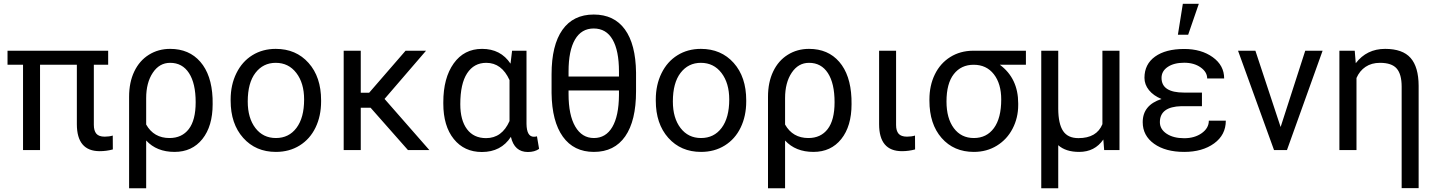

<svg xmlns="http://www.w3.org/2000/svg" viewBox="-20 -798 7638 1021"><path d="M555.2 -453.6H479V-134.3Q479 -103 492.2 -87.2Q505.4 -71.3 537.1 -71.3Q560.5 -71.3 579.6 -77.1L580.1 -3.4Q545.9 5.9 510.3 5.9Q388.7 5.9 388.7 -137.7V-453.6H192.9V0H102.5V-453.6H20V-528.3H555.2Z M884.8 -538.1Q985.8 -538.1 1045.4 -469.2Q1105 -400.4 1110.4 -276.4L1110.8 -244.1Q1110.8 -127 1056.2 -58.6Q1001.5 9.8 908.2 9.8Q813 9.8 757.3 -50.8V203.1H666.5V-283.2Q666.5 -360.4 694.1 -418Q721.7 -475.6 771.7 -506.8Q821.8 -538.1 884.8 -538.1ZM757.3 -135.7Q797.9 -64 881.3 -64Q947.3 -64 983.9 -111.6Q1020.5 -159.2 1020.5 -254.4Q1020.5 -354.5 985.1 -409.2Q949.7 -463.9 884.8 -463.9Q827.6 -463.9 792.5 -411.1Q757.3 -358.4 757.3 -275.9Z M1206.5 -269Q1206.5 -346.7 1237.1 -408.7Q1267.6 -470.7 1322 -504.4Q1376.5 -538.1 1446.3 -538.1Q1554.2 -538.1 1620.8 -463.4Q1687.5 -388.7 1687.5 -264.6V-258.3Q1687.5 -181.2 1658 -119.9Q1628.4 -58.6 1573.5 -24.4Q1518.6 9.8 1447.3 9.8Q1339.8 9.8 1273.2 -64.9Q1206.5 -139.6 1206.5 -262.7ZM1297.4 -258.3Q1297.4 -170.4 1338.1 -117.2Q1378.9 -64 1447.3 -64Q1516.1 -64 1556.6 -117.9Q1597.2 -171.9 1597.2 -269Q1597.2 -356 1555.9 -409.9Q1514.6 -463.9 1446.3 -463.9Q1379.4 -463.9 1338.4 -410.6Q1297.4 -357.4 1297.4 -258.3Z M1950.7 -225.1H1898.4V0H1807.6V-528.3H1898.4V-304.7H1942.9L2136.7 -528.3H2245.6L2024.9 -272L2263.2 0H2149.4Z M2779.8 -528.3V-139.2Q2780.8 -70.8 2818.8 -70.8Q2828.1 -70.8 2835.4 -73.2L2846.7 -6.3Q2823.2 10.3 2787.1 10.3Q2715.3 10.3 2696.8 -70.3Q2644.5 10.3 2542.5 10.3Q2448.7 10.3 2393.1 -58.8Q2337.4 -127.9 2337.4 -247.1V-254.4Q2337.4 -383.3 2392.6 -460.7Q2447.8 -538.1 2543.5 -538.1Q2642.6 -538.1 2694.8 -459.5L2703.1 -528.3ZM2427.7 -244.1Q2427.7 -158.7 2463.4 -111.1Q2499 -63.5 2564.9 -63.5Q2649.4 -63.5 2689.5 -154.3V-372.1Q2647.9 -463.9 2565.9 -463.9Q2500.5 -463.9 2464.1 -408.4Q2427.7 -353 2427.7 -244.1Z M3362.3 -312.5Q3362.3 -155.8 3304.7 -73Q3247.1 9.8 3138.2 9.8Q3031.2 9.8 2973.1 -71.3Q2915 -152.3 2913.1 -302.7V-402.8Q2913.1 -557.6 2970.7 -639.2Q3028.3 -720.7 3137.2 -720.7Q3245.6 -720.7 3303 -641.6Q3360.4 -562.5 3362.3 -412.6ZM3003.4 -391.1H3271.5V-418Q3271.5 -528.8 3237.5 -587.6Q3203.6 -646.5 3137.2 -646.5Q3071.8 -646.5 3037.6 -587.6Q3003.4 -528.8 3003.4 -418ZM3271.5 -316.9H3003.4V-297.9Q3003.4 -186 3039.1 -125Q3074.7 -64 3138.2 -64Q3201.7 -64 3236.1 -122.6Q3270.5 -181.2 3271.5 -292Z M3467.3 -269Q3467.3 -346.7 3497.8 -408.7Q3528.3 -470.7 3582.8 -504.4Q3637.2 -538.1 3707 -538.1Q3814.9 -538.1 3881.6 -463.4Q3948.2 -388.7 3948.2 -264.6V-258.3Q3948.2 -181.2 3918.7 -119.9Q3889.2 -58.6 3834.2 -24.4Q3779.3 9.8 3708 9.8Q3600.6 9.8 3533.9 -64.9Q3467.3 -139.6 3467.3 -262.7ZM3558.1 -258.3Q3558.1 -170.4 3598.9 -117.2Q3639.6 -64 3708 -64Q3776.9 -64 3817.4 -117.9Q3857.9 -171.9 3857.9 -269Q3857.9 -356 3816.7 -409.9Q3775.4 -463.9 3707 -463.9Q3640.1 -463.9 3599.1 -410.6Q3558.1 -357.4 3558.1 -258.3Z M4282.2 -538.1Q4383.3 -538.1 4442.9 -469.2Q4502.4 -400.4 4507.8 -276.4L4508.3 -244.1Q4508.3 -127 4453.6 -58.6Q4398.9 9.8 4305.7 9.8Q4210.4 9.8 4154.8 -50.8V203.1H4064V-283.2Q4064 -360.4 4091.6 -418Q4119.1 -475.6 4169.2 -506.8Q4219.2 -538.1 4282.2 -538.1ZM4154.8 -135.7Q4195.3 -64 4278.8 -64Q4344.7 -64 4381.3 -111.6Q4418 -159.2 4418 -254.4Q4418 -354.5 4382.6 -409.2Q4347.2 -463.9 4282.2 -463.9Q4225.1 -463.9 4189.9 -411.1Q4154.8 -358.4 4154.8 -275.9Z M4745.1 -528.3V-133.3Q4745.1 -102.5 4758.5 -86.9Q4772 -71.3 4803.2 -71.3Q4826.7 -71.3 4845.7 -77.1L4846.2 -3.4Q4812 5.9 4776.4 5.9Q4654.8 5.9 4654.8 -137.7V-528.3Z M5435.5 -453.6H5296.9Q5394.5 -381.3 5394.5 -248V-239.7Q5394.5 -171.4 5364.7 -114Q5335 -56.6 5281 -23.4Q5227.1 9.8 5158.7 9.8Q5052.2 9.8 4987.3 -64.2Q4922.4 -138.2 4922.4 -262.7V-269Q4922.4 -343.3 4951.2 -402.3Q4980 -461.4 5033 -494.6Q5085.9 -527.8 5154.3 -528.3H5435.5ZM5013.2 -258.3Q5013.2 -168.9 5052.2 -116.5Q5091.3 -64 5158.7 -64Q5226.6 -64 5265.4 -116.9Q5304.2 -169.9 5304.2 -269Q5304.2 -353 5264.9 -403.3Q5225.6 -453.6 5157.7 -453.6Q5090.8 -453.6 5052 -403.8Q5013.2 -354 5013.2 -258.3Z M5607.4 -528.3V-219.2Q5607.9 -139.6 5633.1 -101.6Q5658.2 -63.5 5714.8 -63.5Q5812 -63.5 5842.3 -137.7V-528.3H5933.1V0H5851.6L5847.2 -56.2Q5801.8 9.8 5718.8 9.8Q5647 9.8 5607.4 -25.9V203.1H5517.1V-528.3Z M6147.9 -148.4Q6147.9 -110.8 6183.8 -86.9Q6219.7 -63 6277.3 -63Q6332.5 -63 6370.4 -89.8Q6408.2 -116.7 6408.2 -156.2H6498.5Q6498.5 -80.6 6436.3 -35.4Q6374 9.8 6277.3 9.8Q6177.7 9.8 6117.2 -33.4Q6056.6 -76.7 6056.6 -148.4Q6056.6 -239.3 6156.7 -271.5Q6113.8 -289.1 6089.8 -318.8Q6065.9 -348.6 6065.9 -384.3Q6065.9 -456.5 6122.3 -497.1Q6178.7 -537.6 6277.3 -537.6Q6368.2 -537.6 6429 -493.9Q6489.7 -450.2 6489.7 -380.9H6399.4Q6399.4 -415 6364.5 -439.7Q6329.6 -464.4 6277.3 -464.4Q6222.7 -464.4 6189.7 -442.1Q6156.7 -419.9 6156.7 -383.8Q6156.7 -305.7 6275.9 -305.7H6371.6V-233.4H6262.2Q6147.9 -230.5 6147.9 -148.4ZM6270 -777.8H6355L6298.3 -613.3H6243.7Z M6790 -122.6 6920.9 -528.3H7013.2L6823.7 0H6754.9L6563.5 -528.3H6655.8Z M7184.1 -528.3 7189.5 -461.9Q7248 -538.1 7345.7 -538.1Q7438.5 -538.1 7481 -490Q7523.4 -441.9 7523.9 -342.3V202.6H7433.6V-336.9Q7433.6 -403.3 7407.2 -433.6Q7380.9 -463.9 7318.4 -463.9Q7273.4 -463.9 7241.7 -442.6Q7210 -421.4 7193.4 -383.3V0H7102.5V-528.3Z"/></svg>

Font: Roboto-ThirdPerson-AD3FC
Style: ThirdPerson-AD3FC
Weight: 400
Designer: Google
Version: Version 2.137; 2017